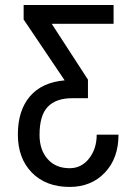

<svg xmlns="http://www.w3.org/2000/svg" viewBox="-20 -548 533 761"><path d="M430.2 -528.3V-453.6H185.1L328.6 -232.4V-158.7H265.6Q202.1 -158.7 169.4 -124.8Q136.7 -90.8 136.7 -13.2Q136.7 45.9 168.7 82.3Q200.7 118.7 255.9 118.7Q303.2 118.7 333.3 79.8Q363.3 41 363.3 -14.2H449.7Q449.7 79.1 395.8 136Q341.8 192.9 255.9 192.9Q162.1 192.9 106.4 136.2Q50.8 79.6 50.8 -15.1Q50.8 -109.9 98.4 -165.8Q146 -221.7 236.3 -229.5L73.7 -470.7V-528.3Z"/></svg>

Font: Roboto Condensed
Style: Regular
Weight: 400
Designer: Google
Version: Version 2.001047; 2015